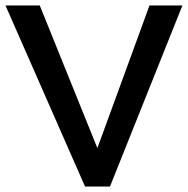

<svg xmlns="http://www.w3.org/2000/svg" viewBox="-32 -680 686 700"><path d="M-12 -660H113L323 -140L513 -660H633L369 0H278Z"/></svg>

Font: Quattrocento Sans
Style: Bold
Weight: 700
Designer: Pablo Impallari
Foundry: Pablo Impallari, Igino Marini, Brenda Gallo
Version: Version 2.000